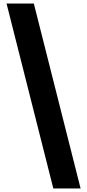

<svg xmlns="http://www.w3.org/2000/svg" viewBox="-20 -871 492 1084"><path d="M281 193 17 -851H171L435 193Z"/></svg>

Font: Noto Sans Tamil UI Condensed Black
Style: Regular
Weight: 900
Width: 3
Designer: Jelle Bosma - Monotype Design Team
Foundry: Monotype Imaging Inc.
Version: Version 2.004; ttfautohint (v1.8.4.7-5d5b)